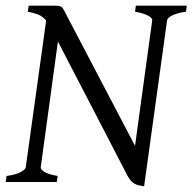

<svg xmlns="http://www.w3.org/2000/svg" viewBox="-20 -635 672 670"><path d="M628.9 -594.2Q596.7 -589.4 580.3 -580.8Q564 -572.3 563 -564L482.9 15.1Q472.7 13.7 464.4 11.7Q456.1 9.8 449.2 5.9Q442.4 2 436.5 -4.6Q430.7 -11.2 424.8 -22L182.1 -490.2L122.1 -50.8Q120.6 -44.9 134.3 -35.6Q147.9 -26.4 181.2 -21L178.2 0H0L2.9 -21Q36.1 -25.4 52.5 -34.7Q68.8 -43.9 69.8 -50.8L141.1 -563.5Q128.4 -578.1 113.3 -584.2Q98.1 -590.3 77.1 -594.2L80.1 -615.2H167Q177.7 -615.2 183.8 -614.7Q189.9 -614.3 194.6 -610.6Q199.2 -606.9 203.4 -599.1Q207.5 -591.3 214.8 -577.1L451.2 -126L511.2 -564Q511.7 -566.9 508.8 -571Q505.9 -575.2 498.8 -579.3Q491.7 -583.5 480 -587.4Q468.3 -591.3 451.2 -594.2L454.1 -615.2H631.8Z"/></svg>

Font: Gentium Plus Phon
Style: Italic
Weight: 400
Italic angle: -8°
Designer: J. Victor Gaultney, Annie Olsen, Iska Routamaa, Becca Hirsbrunner
Foundry: SIL International
Version: Version 5.000